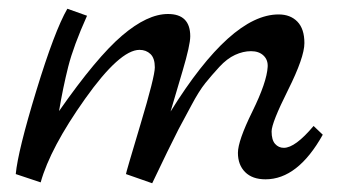

<svg xmlns="http://www.w3.org/2000/svg" viewBox="-20 -418 782 439"><path d="M697 -130 718 -110Q661 -8 587 -8Q557 -8 540.5 -24.5Q524 -41 524 -68.5Q524 -96 557 -163Q590 -230 592 -265Q593 -281 582.5 -291Q572 -301 554 -301Q536 -301 517.5 -292.5Q499 -284 481.5 -265Q464 -246 449.5 -228Q435 -210 417.5 -177Q400 -144 388 -122Q367 -81 328 1L268 -20Q268 -23 301 -133Q334 -243 334 -264Q334 -285 324 -294.5Q314 -304 299 -304Q254 -304 174.5 -192Q95 -80 73 -1L16 -20Q21 -73 63 -210.5Q105 -348 134 -398L179 -382Q148 -313 136 -265.5Q124 -218 115 -164Q201 -287 259 -336.5Q317 -386 364 -386Q415 -386 415 -335Q415 -315 397.5 -256Q380 -197 370 -163Q508 -385 617 -385Q644 -385 660 -368.5Q676 -352 676 -319.5Q676 -287 638.5 -212Q601 -137 601 -117.5Q601 -98 609 -89Q617 -80 629 -80Q655 -80 697 -130Z"/></svg>

Font: Marck Script
Style: Regular
Weight: 400
Designer: Denis Masharov, Marck Fogel
Foundry: Denis Masharov
Version: Version 1.002